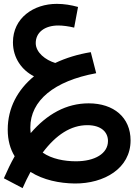

<svg xmlns="http://www.w3.org/2000/svg" viewBox="-26 -688 696 994"><path d="M361 262C513 263 650 184 650 39C650 -80 563 -153 433 -153C318 -153 218 -98 133 1C132 -8 131 -18 131 -28C131 -167 254 -269 472 -309L444 -418C377 -407 315 -388 260 -362C210 -377 159 -416 159 -465C159 -520 205 -556 276 -556C299 -556 330 -552 358 -545L378 -652C342 -662 306 -668 268 -668C148 -668 41 -595 41 -469C41 -387 88 -324 150 -293C65 -223 14 -129 14 -17C14 38 27 84 50 121C30 156 12 194 -6 235L91 286C104 256 118 228 132 202C198 244 282 261 361 262ZM426 -40C498 -40 533 -4 533 42C533 107 465 147 367 147C308 147 242 135 195 102C264 10 341 -40 426 -40Z"/></svg>

Font: Noto Sans Arabic UI Semi
Style: Regular
Weight: 600
Designer: Nadine Chahine - Monotype Design Team
Foundry: Monotype Imaging Inc.
Version: Version 1.900